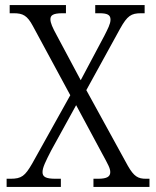

<svg xmlns="http://www.w3.org/2000/svg" viewBox="-20 -734 614 754"><path d="M6 0H219V-32H198C159 -32 147 -40 147 -58C147 -76 159 -100 181 -143L279 -321L380 -133C405 -87 413 -73 413 -58C413 -41 401 -32 365 -32H347V0H567V-32H553C522 -32 506 -41 482 -83L319 -380L452 -622C480 -672 495 -682 534 -682H548V-714H354V-682H370C401 -682 414 -676 414 -657C414 -640 403 -620 390 -594L297 -419L203 -595C186 -626 178 -644 178 -658C178 -672 185 -682 225 -682H239V-714H18V-682H34C70 -682 87 -673 109 -632L256 -360L106 -91C78 -43 65 -32 21 -32H6Z"/></svg>

Font: Noto Serif Georgian SemiCondensed Light
Style: Regular
Weight: 300
Width: 4
Designer: Monotype Design Team, Akaki Razmadze
Foundry: Google LLC
Version: Version 2.003